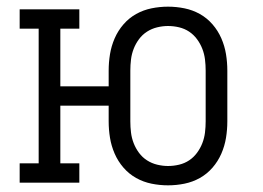

<svg xmlns="http://www.w3.org/2000/svg" viewBox="-20 -548 790 576"><path d="M484 8Q459 8 434.5 3Q410 -2 388.5 -14Q367 -26 350.5 -45Q334 -64 324 -87Q314 -110 310 -134.5Q306 -159 306 -184V-231H161V-58H218V0H39V-58H96V-462H39V-520H218V-462H161V-289H306V-336Q306 -361 310 -385.5Q314 -410 324 -433Q334 -456 350.5 -475Q367 -494 388.5 -506Q410 -518 434.5 -523Q459 -528 484 -528Q509 -528 533.5 -523Q558 -518 579.5 -506Q601 -494 617.5 -475Q634 -456 644 -433Q654 -410 658 -385.5Q662 -361 662 -336V-184Q662 -159 658 -134.5Q654 -110 644 -87Q634 -64 617.5 -45Q601 -26 579.5 -14Q558 -2 533.5 3Q509 8 484 8ZM484 -50Q501 -50 517.5 -54Q534 -58 547.5 -67Q561 -76 571 -89.5Q581 -103 587 -118.5Q593 -134 595 -150.5Q597 -167 597 -184V-336Q597 -353 595 -369.5Q593 -386 587 -401.5Q581 -417 571 -430.5Q561 -444 547.5 -453Q534 -462 517.5 -466Q501 -470 484 -470Q468 -470 451.5 -466Q435 -462 421 -453Q407 -444 397 -430.5Q387 -417 381 -401.5Q375 -386 373 -369.5Q371 -353 371 -336V-184Q371 -167 373 -150.5Q375 -134 381 -118.5Q387 -103 397 -89.5Q407 -76 421 -67Q435 -58 451.5 -54Q468 -50 484 -50Z"/></svg>

Font: Iosevka Etoile Light
Style: Regular
Weight: 300
Designer: Belleve Invis
Foundry: Belleve Invis
Version: Version 25.0.1; ttfautohint (v1.8.4)